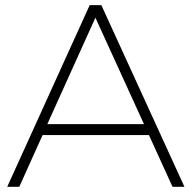

<svg xmlns="http://www.w3.org/2000/svg" viewBox="-20 -719 738 739"><path d="M644 0 553.2 -199.2H144L54.2 0H7.8L325.2 -699.2H370.1L689.9 0ZM162.1 -241.2H534.2L347.2 -650.9Z"/></svg>

Font: Montserrat-Arabic ExtraLight
Style: Regular
Weight: 275
Designer: Mohamed Gaber
Foundry: Kief Type Foundry
Version: Version 5.008;PS 005.008;hotconv 1.0.88;makeotf.lib2.5.64775